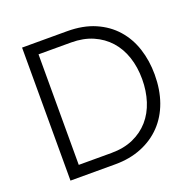

<svg xmlns="http://www.w3.org/2000/svg" viewBox="-126 -836 965 963"><g transform="rotate(-20 357.0 -355.0)"><path d="M90 0V-710H330Q415 -710 478.5 -682.5Q542 -655 584.5 -607Q627 -559 648 -494.5Q669 -430 669 -356Q669 -275 645.5 -209.5Q622 -144 577.5 -97.5Q533 -51 470 -25.5Q407 0 330 0ZM602 -356Q602 -420 584 -474Q566 -528 531 -567Q496 -606 445.5 -628Q395 -650 330 -650H156V-60H330Q397 -60 447.5 -82.5Q498 -105 532.5 -144.5Q567 -184 584.5 -238.5Q602 -293 602 -356Z"/></g></svg>

Font: Rising Sun Light
Style: Regular
Weight: 300
Designer: Matt McInerney, Pablo Impallari, Rodrigo Fuenzalida (Raleway font), Stephen Hutchings (Greek), Cristiano Sobral (main ch
Foundry: The Rising Sun Project Authors
Version: Version 4.327; ttfautohint (v1.8.4.7-5d5b-dirty)